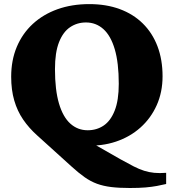

<svg xmlns="http://www.w3.org/2000/svg" viewBox="-20 -711 846 936"><path d="M328.5 100.5 160.5 -51.5Q121 -87 92.8 -128.2Q64.5 -169.5 49.5 -221Q34.5 -272.5 34.5 -337Q34.5 -417.5 62 -482.8Q89.5 -548 140 -594.5Q190.5 -641 260.2 -666Q330 -691 415.5 -691Q497.5 -691 563.5 -666.8Q629.5 -642.5 676.2 -596.5Q723 -550.5 747.8 -485.2Q772.5 -420 772.5 -339Q772.5 -262 744 -198.2Q715.5 -134.5 664.5 -89Q613.5 -43.5 544.8 -20.5Q476 2.5 396 -1.5L382.5 -40L566.5 65Q604 86 631.5 100Q659 114 682.8 121.5Q706.5 129 732 131.5Q757.5 134 790 131.5V186Q769 191 745 195.5Q721 200 689.5 202.8Q658 205.5 613 205.5Q560.5 205.5 522 200.8Q483.5 196 452.8 184.8Q422 173.5 392.5 152.8Q363 132 328.5 100.5ZM407.5 -76Q451.5 -76 485.5 -99Q519.5 -122 539.2 -172Q559 -222 559 -302.5Q559 -404.5 539.5 -470.8Q520 -537 484 -569.2Q448 -601.5 399 -601.5Q356 -601.5 321.8 -578.5Q287.5 -555.5 267.8 -505.5Q248 -455.5 248 -374Q248 -272.5 267.5 -206.5Q287 -140.5 323 -108.2Q359 -76 407.5 -76Z"/></svg>

Font: Newsreader 16pt 16pt ExtraBold
Style: Regular
Weight: 800
Version: Version 1.003